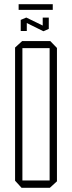

<svg xmlns="http://www.w3.org/2000/svg" viewBox="-20 -897 343 917"><path d="M83 0 52 -34V-670L86 -701H220L252 -668V-31L218 0ZM87 -667V-35H217V-667ZM79 -749V-802L105 -813H106L184 -775V-813H213V-759L188 -748H187L108 -787V-749ZM69 -850V-877H232V-850Z"/></svg>

Font: Foldit Thin ExtraLight
Style: Regular
Weight: 250
Version: Version 1.003